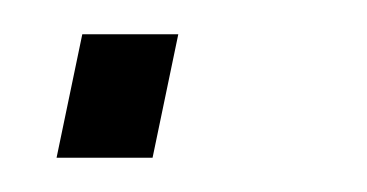

<svg xmlns="http://www.w3.org/2000/svg" viewBox="-20 -92 214 112"><path d="M13 0 28 -72H84L69 0Z"/></svg>

Font: Saira SemiCondensed ExtraLight
Style: Italic
Weight: 250
Width: 4
Italic angle: -12°
Designer: Hector Gatti with collaboration of the Omnibus-Type team
Foundry: Omnibus-Type
Version: Version 1.101